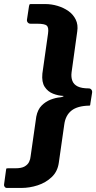

<svg xmlns="http://www.w3.org/2000/svg" viewBox="-62 -762 475 947"><path d="M-28 165Q-35 165 -39 159.5Q-43 154 -42 148L-32 75Q-31 69 -29.5 68.5Q-28 68 -21 68H14Q44 68 59.5 59Q75 50 81.5 36.5Q88 23 89 9L117 -187Q124 -222 143.5 -241.5Q163 -261 187.5 -270.5Q212 -280 235 -282Q243 -283 248.5 -285.5Q254 -288 250 -289Q225 -290 199.5 -300Q174 -310 158.5 -333.5Q143 -357 147 -399L175 -597Q179 -626 169 -635.5Q159 -645 121 -645H89Q80 -645 75 -651Q70 -657 71 -665L81 -731Q83 -740 84.5 -741Q86 -742 95 -742H161Q192 -742 222 -733Q252 -724 275.5 -707.5Q299 -691 311.5 -665.5Q324 -640 319 -607L291 -405Q288 -381 295 -363Q302 -345 321.5 -335.5Q341 -326 376 -326Q384 -326 389 -319.5Q394 -313 392 -303L384 -253Q383 -243 382 -242Q381 -241 379 -241Q320 -240 290.5 -216.5Q261 -193 255 -148L228 41Q222 84 193 111.5Q164 139 124 152Q84 165 44 165H-28Z"/></svg>

Font: Libre Franklin ExtraBold
Style: Italic
Weight: 800
Italic angle: -8°
Designer: Pablo Impallari, Rodrigo Fuenzalida, Nhung Nguyen
Foundry: Impallari Type
Version: Version 3.000